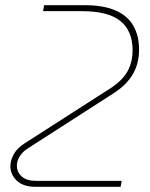

<svg xmlns="http://www.w3.org/2000/svg" viewBox="-20 -720 579 740"><path d="M117 0Q70 0 45 -23.5Q20 -47 20 -80Q20 -102 33 -125.5Q46 -149 74 -167L403 -378Q450 -408 470.5 -443.5Q491 -479 491 -527Q491 -601 444 -639Q397 -677 296 -677H146L150 -700H307Q378 -700 424.5 -680Q471 -660 493.5 -621.5Q516 -583 516 -528Q516 -476 492.5 -435Q469 -394 420 -362L84 -146Q65 -133 55 -116Q45 -99 45 -82Q45 -57 63.5 -40Q82 -23 119 -23H449L445 0Z"/></svg>

Font: MuseoModerno Thin
Style: Italic
Weight: 100
Italic angle: -9°
Designer: Pablo Cosgaya, Héctor Gatti, Marcela Romero, and the Authors of The MuseoModerno Project.
Foundry: Omnibus-Type Team
Version: Version 1.003